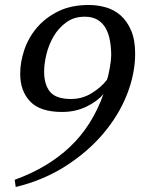

<svg xmlns="http://www.w3.org/2000/svg" viewBox="-20 -738 564 770"><path d="M157 -451Q157 -398 181 -369.5Q205 -341 265 -341Q310 -341 348 -364.5Q386 -388 409 -418Q412 -426 415 -439.5Q418 -453 420.5 -467Q423 -481 424.5 -494Q426 -507 426 -515Q426 -546 421 -574.5Q416 -603 404 -624.5Q392 -646 371.5 -658.5Q351 -671 320 -671Q277 -671 246 -648.5Q215 -626 195.5 -593Q176 -560 166.5 -521.5Q157 -483 157 -451ZM61 -442Q61 -489 77.5 -538Q94 -587 128 -627Q162 -667 213.5 -692.5Q265 -718 336 -718Q371 -718 404.5 -708.5Q438 -699 464 -676Q490 -653 506 -615.5Q522 -578 522 -523Q522 -442 489 -358.5Q456 -275 393.5 -201.5Q331 -128 242.5 -71.5Q154 -15 43 12L39 -17Q172 -65 261 -149.5Q350 -234 395 -361Q371 -332 327 -310.5Q283 -289 229 -289Q141 -289 101 -331Q61 -373 61 -442Z"/></svg>

Font: PTSerif
Style: Italic
Weight: 400
Italic angle: -12°
Designer: A.Korolkova, O.Umpeleva, V.Yefimov
Foundry: ParaType Ltd
Version: Version 1.000W OFL; ttfautohint (v1.2) -l 8 -r 50 -G 200 -x 